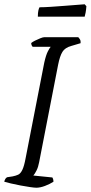

<svg xmlns="http://www.w3.org/2000/svg" viewBox="-27 -878 424 898"><path d="M143 0Q134 0 113.5 -3Q93 -6 69 -10.5Q45 -15 24 -20Q3 -25 -7 -28Q-4 -43 6 -49L32 -53Q47 -56 58 -61Q69 -66 77.5 -83.5Q86 -101 93 -139L180 -585Q188 -621 197 -638Q206 -655 210 -659H126Q119 -666 119 -677Q125 -682 137 -688Q149 -694 161.5 -699Q174 -704 180 -704H339Q343 -700 347 -693.5Q351 -687 350 -676L306 -663Q277 -655 265 -635.5Q253 -616 245 -576L156 -119Q152 -97 144 -81Q136 -65 129 -57L218 -48Q219 -47 221 -41.5Q223 -36 223 -28Q206 -17 183.5 -8.5Q161 0 143 0ZM150 -800Q150 -818 152.5 -829Q155 -840 158 -844Q179 -844 209.5 -846Q240 -848 272 -850.5Q304 -853 330 -855Q356 -857 369 -858L377 -849Q376 -833 373.5 -819.5Q371 -806 369 -800Z"/></svg>

Font: Texturina Thin
Style: Italic
Weight: 100
Italic angle: -11°
Designer: Guillermo Torres Carreño
Foundry: Omnibus-Type
Version: Version 1.002; ttfautohint (v1.8.3)